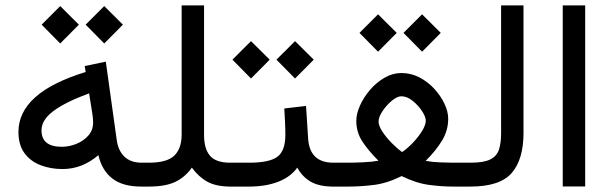

<svg xmlns="http://www.w3.org/2000/svg" viewBox="-20 -687 2247 707"><path d="M295.4 -596.2 363.8 -664.6 432.6 -596.2 363.8 -526.9ZM133.3 -596.2 201.7 -664.6 270.5 -596.2 201.7 -526.9ZM47.9 -201.2Q47.9 -272.9 108.9 -328.1Q169.9 -383.3 295.4 -421.9L292 -443.8L369.6 -460L409.7 -172.4Q415 -132.3 438.2 -110.1Q461.4 -87.9 501.5 -87.9H516.6V0H499.5Q431.6 0 393.3 -30Q355 -60.1 342.3 -115.7Q282.7 -64.5 210.4 -64.5Q166 -64.5 128.9 -78.9Q91.8 -93.3 69.8 -123.5Q47.9 -153.8 47.9 -201.2ZM308.1 -343.3Q221.7 -311.5 177.2 -278.6Q132.8 -245.6 132.8 -207Q132.8 -146.5 207.5 -146.5Q234.9 -146.5 261.2 -157.2Q287.6 -168 305.2 -187.7Q322.8 -207.5 322.8 -235.4Q322.8 -250 320.8 -263.2Z M686.5 -69.8Q662.6 -35.6 626.5 -17.8Q590.3 0 527.8 0H497.1V-87.9H528.8Q594.2 -87.9 621.3 -113.5Q648.4 -139.2 648.9 -189.9V-667H731.4V-189.9Q731.4 -139.2 753.2 -113.5Q774.9 -87.9 828.1 -87.9H843.8V0H829.1Q775.9 0 743.7 -17.8Q711.4 -35.6 686.5 -69.8Z M1218.3 0H1206.5Q1155.8 0 1124.5 -17.8Q1093.3 -35.6 1074.7 -69.8Q1049.8 -35.2 1004.2 -17.6Q958.5 0 897 0H824.2V-87.9H897.9Q970.7 -87.9 1000.5 -109.1Q1030.3 -130.4 1030.8 -189Q1030.8 -212.9 1029.5 -238.8Q1028.3 -264.6 1026.9 -287.6L1106.9 -296.9L1114.7 -176.3Q1120.6 -87.9 1207.5 -87.9H1218.3ZM998 -467.3 1066.4 -535.6 1135.3 -467.3 1066.4 -397.9ZM835.9 -467.3 904.3 -535.6 973.1 -467.3 904.3 -397.9Z M1465.8 -565.9 1534.2 -634.3 1603 -565.9 1534.2 -496.6ZM1303.7 -565.9 1372.1 -634.3 1440.9 -565.9 1372.1 -496.6ZM1547.4 -94.7Q1570.3 -90.3 1600.8 -89.1Q1631.3 -87.9 1647 -87.9H1692.9V0H1647.9Q1606.9 0 1560.1 -6.1Q1513.2 -12.2 1459 -38.6Q1404.3 -11.7 1356 -5.9Q1307.6 0 1264.2 0H1198.7V-87.9H1264.2Q1283.7 -87.9 1316.7 -89.4Q1349.6 -90.8 1373.5 -95.2Q1335.9 -132.8 1314 -166.5Q1292 -200.2 1292 -242.2Q1292 -267.6 1305.4 -297.9Q1318.8 -328.1 1342 -355.5Q1365.2 -382.8 1395.3 -400.4Q1425.3 -418 1458.5 -418Q1493.7 -418 1524.7 -401.9Q1555.7 -385.7 1579.3 -359.9Q1603 -334 1616.7 -304.9Q1630.4 -275.9 1630.4 -249.5Q1630.4 -207 1607.9 -169.7Q1585.4 -132.3 1547.4 -94.7ZM1458 -332.5Q1442.4 -332.5 1422.6 -315.9Q1402.8 -299.3 1388.4 -277.6Q1374 -255.9 1374 -239.3Q1374 -223.6 1388.4 -201.9Q1402.8 -180.2 1423.1 -159.7Q1443.4 -139.2 1460.4 -127Q1479 -139.2 1499.3 -160.2Q1519.5 -181.2 1533.7 -203.9Q1547.9 -226.6 1547.9 -243.2Q1547.9 -256.8 1533.9 -278.1Q1520 -299.3 1499.3 -315.9Q1478.5 -332.5 1458 -332.5Z M1673.3 0V-87.9H1712.9Q1761.7 -87.9 1785.6 -100.1Q1809.6 -112.3 1817.4 -136.5Q1825.2 -160.6 1825.2 -196.8V-667H1907.7V-197.3Q1907.7 -100.1 1864.3 -50Q1820.8 0 1712.4 0Z M2052.2 -667H2134.8V-0.5H2052.2Z"/></svg>

Font: Vazir WOL
Style: Regular-WOL
Weight: 400
Designer: Saber Rastikerdar
Foundry: Saber Rastikerdar
Version: Version 27.2.2